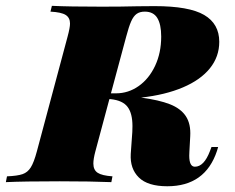

<svg xmlns="http://www.w3.org/2000/svg" viewBox="-69 -628 810 662"><path d="M683.1 -121.1 679.2 -107.9Q638.7 14.2 507.8 14.2Q440.4 14.2 409.7 -16.1Q378.9 -46.4 381.8 -97.2L387.2 -172.9Q387.7 -180.2 387.7 -193.4Q387.7 -237.3 370.8 -259.5Q354 -281.7 313 -286.1H308.1L259.8 -106Q252.9 -80.1 252.9 -64Q252.9 -42 267.8 -32.2Q282.7 -22.5 318.8 -20L314.9 0Q246.1 -2.9 137.2 -2.9Q11.2 -2.9 -48.8 0L-44.9 -20Q-8.8 -21.5 8.8 -27.6Q26.4 -33.7 37.1 -50.8Q47.9 -67.9 58.1 -106L164.1 -502Q172.4 -532.7 172.4 -546.9Q172.4 -566.9 157.5 -576.4Q142.6 -585.9 105 -587.9L109.9 -607.9Q168.5 -605 282.2 -605Q352.1 -605 404.8 -606.4L463.9 -606.9Q583 -606.9 635 -576.4Q687 -545.9 687 -483.9Q687 -432.6 654.8 -392.6Q622.6 -352.5 561.8 -326.7Q501 -300.8 417.5 -291.5Q479.5 -283.2 516.8 -268.6Q554.2 -253.9 571.8 -227.3Q589.4 -200.7 586.9 -158.2L584 -105Q583.5 -100.1 583.5 -91.3Q583.5 -53.2 603 -53.2Q634.3 -53.2 654.8 -106.9L660.2 -121.1ZM366.2 -502 313.5 -306.2H331.1Q373.5 -306.2 409.2 -331.3Q444.8 -356.4 465.8 -401.1Q486.8 -445.8 486.8 -502Q486.8 -543.9 473.4 -565.9Q460 -587.9 430.2 -587.9Q413.1 -587.9 402.1 -580.1Q391.1 -572.3 383.1 -554Q375 -535.6 366.2 -502Z"/></svg>

Font: TypoPRO Playfair Display SC
Style: Italic
Weight: 900
Italic angle: -14°
Designer: Claus Eggers Sørensen
Foundry: Claus Eggers Sørensen
Version: Version 1.004;PS 001.004;hotconv 1.0.70;makeotf.lib2.5.58329